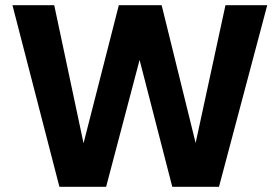

<svg xmlns="http://www.w3.org/2000/svg" viewBox="-20 -720 1078 740"><path d="M209 0 28 -700H189L302 -168L438 -700H603L734 -169L849 -700H1010L824 0H644L518 -489L389 0Z"/></svg>

Font: DM Sans 10pt Black
Style: Regular
Weight: 900
Version: Version 4.004;gftools[0.9.30]